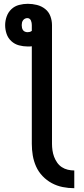

<svg xmlns="http://www.w3.org/2000/svg" viewBox="-20 -755 440 1008"><path d="M370 233Q339 233 309 227Q279 221 252 206.5Q225 192 203.5 169.5Q182 147 169.5 119Q157 91 152 61Q147 31 147 0V-512Q141 -511 136 -511Q131 -511 125 -511Q102 -511 79.5 -517Q57 -523 39.5 -539Q22 -555 14.5 -577.5Q7 -600 7 -623Q7 -646 15 -668.5Q23 -691 40 -707Q57 -723 80 -729Q103 -735 126 -735Q150 -735 174 -729Q198 -723 217 -708Q236 -693 244.5 -670Q253 -647 253 -623V0Q253 17 255.5 34.5Q258 52 264 68Q270 84 280 98.5Q290 113 304.5 122.5Q319 132 336 136Q353 140 370 140ZM125 -586Q131 -586 136.5 -587.5Q142 -589 147 -593V-623Q147 -629 146 -635Q145 -641 142.5 -647Q140 -653 135 -656.5Q130 -660 124 -660Q117 -660 111 -657Q105 -654 101 -648.5Q97 -643 95.5 -636.5Q94 -630 94 -623Q94 -616 95.5 -609Q97 -602 101 -596.5Q105 -591 111.5 -588.5Q118 -586 125 -586Z"/></svg>

Font: Iosevka Aile Semibold
Style: Regular
Weight: 600
Designer: Belleve Invis
Foundry: Belleve Invis
Version: Version 31.1.0; ttfautohint (v1.8.4)